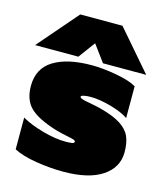

<svg xmlns="http://www.w3.org/2000/svg" viewBox="-124 -790 761 888"><g transform="rotate(15 256.5 -346.5)"><path d="M150 -708H352L517 -517H310L251 -597L192 -517H-15ZM23 -28V-180Q65 -156 126 -139Q187 -122 235 -122Q258 -122 268 -124Q278 -126 278 -133Q278 -138 269 -141Q260 -144 245 -147Q209 -154 181 -162Q90 -190 52.5 -226.5Q15 -263 15 -330Q15 -414 81 -454.5Q147 -495 263 -495Q317 -495 382.5 -483Q448 -471 479 -452V-300Q449 -321 394 -336.5Q339 -352 296 -352Q276 -352 263 -349Q250 -346 250 -341Q250 -336 261 -332Q272 -328 296 -324Q343 -315 349 -313Q415 -296 450.5 -273.5Q486 -251 499.5 -221Q513 -191 513 -145Q513 -72 448 -28.5Q383 15 261 15Q198 15 130.5 4Q63 -7 23 -28Z"/></g></svg>

Font: Prompt Black
Style: Regular
Weight: 900
Designer: Katatrad Team
Foundry: CadsonDemak
Version: Version 1.000